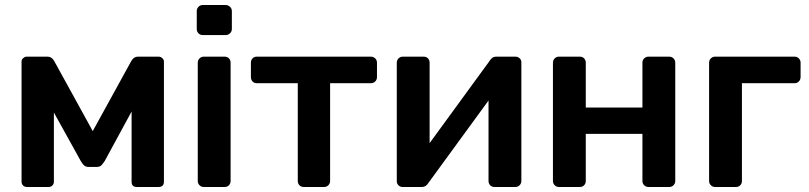

<svg xmlns="http://www.w3.org/2000/svg" viewBox="-20 -746 3228 766"><path d="M88 0Q78 0 72 -6Q66 -12 66 -21V-501Q66 -508 72.5 -514Q79 -520 86 -520H170Q186 -520 196 -503L350 -223L504 -503Q514 -520 530 -520H613Q621 -520 627.5 -514Q634 -508 634 -501V-21Q634 0 612 0H526Q505 0 505 -21V-301L398 -104Q392 -95 385.5 -87.5Q379 -80 366 -80H333Q321 -80 314 -87.5Q307 -95 302 -104L195 -297V-21Q195 -12 189 -6Q183 0 174 0Z M789 -606Q779 -606 772 -613Q765 -620 765 -630V-702Q765 -712 772 -719Q779 -726 789 -726H880Q890 -726 897.5 -719Q905 -712 905 -702V-630Q905 -620 897.5 -613Q890 -606 880 -606ZM793 0Q783 0 776 -7Q769 -14 769 -24V-496Q769 -506 776 -513Q783 -520 793 -520H876Q887 -520 893.5 -513Q900 -506 900 -496V-24Q900 -14 893.5 -7Q887 0 876 0Z M1192 0Q1181 0 1174.5 -7Q1168 -14 1168 -24V-414H1005Q994 -414 987.5 -421Q981 -428 981 -439V-496Q981 -506 987.5 -513Q994 -520 1005 -520H1459Q1470 -520 1477 -513Q1484 -506 1484 -496V-439Q1484 -428 1477 -421Q1470 -414 1459 -414H1297V-24Q1297 -14 1290 -7Q1283 0 1273 0Z M1586 0Q1577 0 1570 -6.5Q1563 -13 1563 -23V-496Q1563 -506 1570 -513Q1577 -520 1587 -520H1670Q1681 -520 1687.5 -513Q1694 -506 1694 -496V-175L1934 -504Q1938 -511 1944.5 -515.5Q1951 -520 1961 -520H2037Q2046 -520 2053 -513.5Q2060 -507 2060 -498V-24Q2060 -14 2053 -7Q2046 0 2036 0H1953Q1942 0 1935.5 -7Q1929 -14 1929 -24V-345L1689 -16Q1685 -9 1678.5 -4.5Q1672 0 1662 0Z M2210 0Q2200 0 2193 -7Q2186 -14 2186 -24V-496Q2186 -506 2193 -513Q2200 -520 2210 -520H2293Q2304 -520 2310.5 -513Q2317 -506 2317 -496V-317H2543V-496Q2543 -506 2550 -513Q2557 -520 2567 -520H2650Q2660 -520 2667 -513Q2674 -506 2674 -496V-24Q2674 -14 2667 -7Q2660 0 2650 0H2567Q2557 0 2550 -7Q2543 -14 2543 -24V-212H2317V-24Q2317 -14 2310.5 -7Q2304 0 2293 0Z M2833 0Q2823 0 2816 -7Q2809 -14 2809 -24V-496Q2809 -506 2816 -513Q2823 -520 2833 -520H3150Q3160 -520 3167 -513Q3174 -506 3174 -496V-439Q3174 -428 3167 -421Q3160 -414 3150 -414H2940V-24Q2940 -14 2933.5 -7Q2927 0 2916 0Z"/></svg>

Font: Rubik Medium
Style: Regular
Weight: 500
Designer: Hubert and Fischer
Foundry: Hubert and Fischer
Version: Version 2.300; ttfautohint (v1.8.4.7-5d5b);gftools[0.9.30]